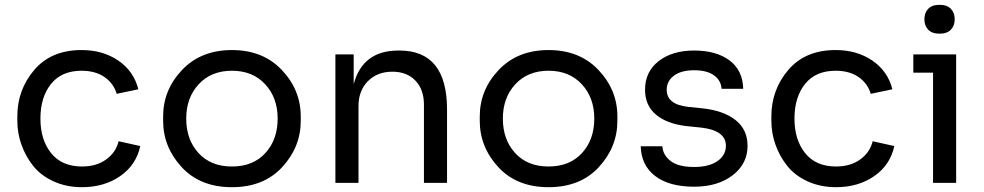

<svg xmlns="http://www.w3.org/2000/svg" viewBox="-20 -760 4088 798"><path d="M321 18Q255 18 202 -6.5Q149 -31 117.5 -71Q86 -111 69 -159Q52 -207 52 -258V-276Q52 -387 122.5 -469.5Q193 -552 319 -552Q408 -552 472 -508Q536 -464 555 -389L465 -370Q452 -414 414 -440Q376 -466 319 -466Q236 -466 192 -411Q148 -356 148 -267Q148 -179 192.5 -123.5Q237 -68 321 -68Q381 -68 421.5 -97.5Q462 -127 473 -173L563 -153Q546 -74 479.5 -28Q413 18 321 18Z M658 -258V-276Q658 -386 736.5 -469Q815 -552 944 -552Q1073 -552 1151.5 -469Q1230 -386 1230 -276V-258Q1230 -149 1153 -65.5Q1076 18 944 18Q812 18 735 -65.5Q658 -149 658 -258ZM805 -124Q856 -68 944 -68Q1032 -68 1083 -124Q1134 -180 1134 -267Q1134 -354 1082 -410Q1030 -466 944 -466Q858 -466 806 -410Q754 -354 754 -267Q754 -180 805 -124Z M1374 0V-534H1450V-410Q1487 -550 1636 -550H1640Q1838 -550 1838 -305V0H1742V-325Q1742 -388 1706.5 -425Q1671 -462 1611 -462Q1548 -462 1509 -422.5Q1470 -383 1470 -319V0Z M1974 -258V-276Q1974 -386 2052.5 -469Q2131 -552 2260 -552Q2389 -552 2467.5 -469Q2546 -386 2546 -276V-258Q2546 -149 2469 -65.5Q2392 18 2260 18Q2128 18 2051 -65.5Q1974 -149 1974 -258ZM2121 -124Q2172 -68 2260 -68Q2348 -68 2399 -124Q2450 -180 2450 -267Q2450 -354 2398 -410Q2346 -466 2260 -466Q2174 -466 2122 -410Q2070 -354 2070 -267Q2070 -180 2121 -124Z M2865 16Q2761 16 2703 -28.5Q2645 -73 2643 -152H2733Q2735 -116 2767 -91Q2799 -66 2865 -66Q2927 -66 2962 -90.5Q2997 -115 2997 -154Q2997 -219 2891 -230L2833 -236Q2753 -245 2707 -283Q2661 -321 2661 -387Q2661 -462 2717.5 -506Q2774 -550 2865 -550Q2957 -550 3012 -509Q3067 -468 3069 -391H2979Q2977 -425 2948 -446.5Q2919 -468 2865 -468Q2811 -468 2781 -445.5Q2751 -423 2751 -387Q2751 -326 2839 -316L2897 -310Q2986 -301 3036.5 -261.5Q3087 -222 3087 -154Q3087 -79 3025 -31.5Q2963 16 2865 16Z M3455 18Q3389 18 3336 -6.5Q3283 -31 3251.5 -71Q3220 -111 3203 -159Q3186 -207 3186 -258V-276Q3186 -387 3256.5 -469.5Q3327 -552 3453 -552Q3542 -552 3606 -508Q3670 -464 3689 -389L3599 -370Q3586 -414 3548 -440Q3510 -466 3453 -466Q3370 -466 3326 -411Q3282 -356 3282 -267Q3282 -179 3326.5 -123.5Q3371 -68 3455 -68Q3515 -68 3555.5 -97.5Q3596 -127 3607 -173L3697 -153Q3680 -74 3613.5 -28Q3547 18 3455 18Z M3932 -636.5Q3916 -620 3885 -620Q3854 -620 3838 -636.5Q3822 -653 3822 -680Q3822 -707 3838 -723.5Q3854 -740 3885 -740Q3916 -740 3932 -723.5Q3948 -707 3948 -680Q3948 -653 3932 -636.5ZM3858 0V-458H3776V-534H3954V0Z"/></svg>

Font: Cazoo Sans
Style: Regular
Weight: 400
Designer: Jonathan Barnbrook, Julián Moncada
Foundry: Barnbrook Fonts
Version: Version 2.000;Glyphs 3.3 (3337)